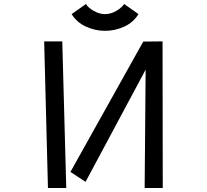

<svg xmlns="http://www.w3.org/2000/svg" viewBox="-20 -923 1040 965"><path d="M676 -852Q650 -810 604 -789Q558 -768 508 -768Q459 -768 412.5 -789Q366 -810 340 -852L412 -903Q423 -884 451.5 -868Q480 -852 508 -852Q536 -852 564 -868Q592 -884 604 -903ZM712 -573 410 -9 334 -59 700 -714 797 -715 798 22H707ZM202 -715H293L313 22H221Z"/></svg>

Font: Moralerspace Krypton JPDOC
Style: Regular
Weight: 400
Version: v0.0.6; ttfautohint (v1.8.4.7-5d5b-dirty) -l 6 -r 45 -G 200 